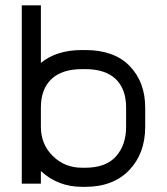

<svg xmlns="http://www.w3.org/2000/svg" viewBox="-20 -704 640 736"><path d="M136.7 -218.3Q136.7 -150.9 182.4 -106Q228 -61 294.4 -61H306.6Q385.7 -61 424.6 -104.5Q463.4 -147.9 463.4 -218.3V-291.5Q463.4 -362.8 423.6 -400.9Q383.8 -439 306.6 -439H294.4Q217.3 -439 177 -400.6Q136.7 -362.3 136.7 -291.5ZM294.4 -512.2H306.6Q418 -512.2 477.3 -450.7Q536.6 -389.2 536.6 -291.5V-218.3Q536.6 -115.7 475.3 -51.8Q414.1 12.2 306.6 12.2H294.4Q202.1 12.2 136.7 -48.3V0H63.5V-683.6H136.7V-462.9Q196.8 -512.2 294.4 -512.2Z"/></svg>

Font: Anka/Coder
Style: Regular
Weight: 400
Monospace: yes
Version: Version 001.100